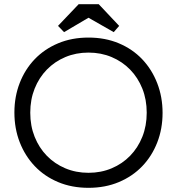

<svg xmlns="http://www.w3.org/2000/svg" viewBox="-20 -890 848 920"><path d="M404 -62Q464 -62 515 -83.5Q566 -105 603.5 -143.5Q641 -182 662 -234.5Q683 -287 683 -350Q683 -413 662 -465.5Q641 -518 603.5 -556.5Q566 -595 515 -616.5Q464 -638 404 -638Q344 -638 293 -616.5Q242 -595 204.5 -556.5Q167 -518 146 -465.5Q125 -413 125 -350Q125 -287 146 -234.5Q167 -182 204.5 -143.5Q242 -105 293 -83.5Q344 -62 404 -62ZM404 10Q324 10 258.5 -17.5Q193 -45 146.5 -94Q100 -143 74.5 -208.5Q49 -274 49 -351Q49 -427 74.5 -492.5Q100 -558 146.5 -606.5Q193 -655 258.5 -682.5Q324 -710 404 -710Q484 -710 549.5 -682.5Q615 -655 661.5 -606Q708 -557 733.5 -491Q759 -425 759 -349Q759 -273 733.5 -207.5Q708 -142 661.5 -93.5Q615 -45 549.5 -17.5Q484 10 404 10ZM453 -870 551 -766 525 -736 404 -805 287 -736 258 -766 357 -870Z"/></svg>

Font: Tilda Sans
Style: Regular
Weight: 400
Designer: ParaType Ltd
Foundry: ParaType Ltd
Version: Version 1.009